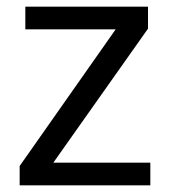

<svg xmlns="http://www.w3.org/2000/svg" viewBox="-20 -556 510 576"><path d="M431 0H39V-58L327 -468H56V-536H424V-470L140 -68H431Z"/></svg>

Font: utamil85
Style: Book
Weight: 400
Designer: Jelle Bosma - Monotype Design Team
Foundry: Monotype Imaging Inc.
Version: Version 2.003